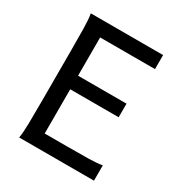

<svg xmlns="http://www.w3.org/2000/svg" viewBox="-168 -834 901 955"><g transform="rotate(30 283.0 -356.5)"><path d="M456.5 -412.6V-334.5H178.2V-80.6H307.1Q379.9 -80.6 429.2 -81.5Q478.5 -82.5 507.8 -87.9V0H78.1Q83.5 -29.3 84.5 -84.7Q85.4 -140.1 85.4 -212.4V-500.5Q85.4 -572.8 84.5 -628.2Q83.5 -683.6 78.1 -712.9H493.2V-632.3H178.2V-412.6Z"/></g></svg>

Font: Andika CyrE
Style: Regular
Weight: 400
Designer: Victor Gaultney, Annie Olsen, Julie Remington, Don Collingsworth, Eric Hays, Becca Hirsbrunner
Foundry: SIL International
Version: Version 5.000